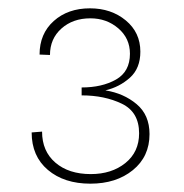

<svg xmlns="http://www.w3.org/2000/svg" viewBox="-20 -924 442 461"><path d="M56 -606 81 -608Q81 -561 113 -533.5Q145 -506 198 -506Q248 -506 281 -532.5Q314 -559 314 -604Q314 -655 272.5 -675Q231 -695 176 -695V-714Q225 -714 258.5 -733Q292 -752 292 -795Q292 -832 264 -856Q236 -880 197 -880Q155 -880 127.5 -855.5Q100 -831 100 -792L75 -793Q75 -843 109 -873.5Q143 -904 196 -904Q247 -904 282 -875Q317 -846 317 -800Q317 -760 292 -737.5Q267 -715 233 -707Q277 -700 308 -674Q339 -648 339 -602Q339 -548 299 -515.5Q259 -483 197 -483Q134 -483 95 -516Q56 -549 56 -606Z"/></svg>

Font: Hanken Grotesk ExtraLight
Style: Regular
Weight: 200
Designer: Alfredo Marco Pradil
Foundry: Hanken Design Co.
Version: Version 3.014